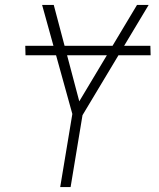

<svg xmlns="http://www.w3.org/2000/svg" viewBox="-20 -755 640 775"><path d="M223 0 272 -295 150 -735H197L300 -346L533 -735H580L313 -290L265 0ZM83 -532 82 -570H587L588 -532Z"/></svg>

Font: Iosevka Aile XLt Obl
Style: Regular
Weight: 200
Italic angle: -9°
Designer: Belleve Invis
Foundry: Belleve Invis
Version: Version 31.1.0; ttfautohint (v1.8.4)